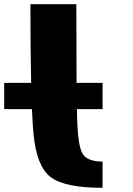

<svg xmlns="http://www.w3.org/2000/svg" viewBox="-20 -895 634 915"><path d="M343.8 -875Q343.8 -460.9 347.7 -328.1Q351.6 -195.3 375 -160.2Q398.4 -125 468.8 -125V0Q289.1 0 221.7 -50.8Q154.3 -101.6 139.6 -257.8Q125 -414.1 125 -875ZM468.8 -500V-375H0V-500Z"/></svg>

Font: CraftyPE
Style: Regular
Weight: 400
Designer: Erek Butcher
Foundry: Haunted Coop
Version: Version 0.018;April 4, 2024;FontCreator 15.0.0.2962 64-bit